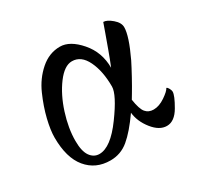

<svg xmlns="http://www.w3.org/2000/svg" viewBox="-104 -546 693 675"><g transform="rotate(-30 242.5 -209.0)"><path d="M336.9 -138.7Q342.8 -98.6 354.5 -84.5Q366.2 -70.3 386.7 -70.3Q409.2 -70.3 433.6 -86.9Q458 -103.5 462.9 -114.3Q467.8 -112.3 471.7 -104.5Q475.6 -96.7 475.6 -91.8Q475.6 -76.2 452.6 -36.6Q429.7 2.9 398.4 2.9Q368.2 2.9 341.8 -30.3Q315.4 -63.5 311.5 -100.6Q272.5 -44.9 240.2 -18.1Q208 8.8 166 8.8Q106.4 8.8 70.8 -34.2Q35.2 -77.1 35.2 -159.2Q35.2 -188.5 45.4 -231Q55.7 -273.4 75.7 -318.8Q95.7 -364.3 131.3 -395.5Q167 -426.8 210.9 -426.8Q251 -426.8 290.5 -381.3Q330.1 -335.9 330.1 -272.5Q341.8 -300.8 353 -332Q364.3 -363.3 374 -390.1Q383.8 -417 386.7 -425.8Q401.4 -425.8 421.4 -408.7Q441.4 -391.6 441.4 -373Q441.4 -337.9 404.3 -259.8Q393.6 -238.3 377 -208Q360.4 -177.7 348.6 -158.2ZM221.7 -361.3Q191.4 -361.3 160.6 -320.3Q129.9 -279.3 111.3 -221.2Q92.8 -163.1 92.8 -112.3Q92.8 -70.3 106.9 -50.3Q121.1 -30.3 143.6 -30.3Q189.5 -30.3 244.6 -106Q299.8 -181.6 299.8 -213.9Q299.8 -276.4 279.3 -318.8Q258.8 -361.3 221.7 -361.3Z"/></g></svg>

Font: Crimson Text
Style: Regular
Weight: 400
Version: Version 0.13